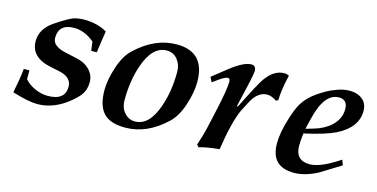

<svg xmlns="http://www.w3.org/2000/svg" viewBox="-56 -724 1955 995"><g transform="rotate(15 921.5 -226.0)"><path d="M420 -438Q412 -385 407.5 -356Q403 -327 403 -322H373L367 -370Q315 -414 258 -414Q175 -414 175 -338Q175 -294 251 -278L310 -265Q353 -256 378 -231Q408 -202 408 -163Q408 -127 391 -99Q377 -78 345 -51Q263 17 174 17Q126 17 39 -10Q55 -89 60 -141H90V-94Q110 -70 145 -54Q181 -38 214 -38Q308 -38 308 -111Q308 -163 240 -177L196 -186Q82 -208 82 -297Q82 -361 145 -405Q182 -430 207.5 -444.5Q233 -459 249 -463Q274 -469 296 -469Q368 -469 420 -438Z M946 -308Q946 -251 923 -182Q901 -115 863 -79Q762 17 645 17Q563 17 527.5 -22.5Q492 -62 492 -144Q492 -200 516 -271Q538 -338 576 -373Q678 -469 794 -469Q946 -469 946 -308ZM832 -332Q832 -370 810 -397.5Q788 -425 752 -425Q676 -425 636 -311Q606 -225 606 -120Q606 -81 627 -56Q650 -27 686 -27Q762 -27 802 -142Q832 -227 832 -332Z M1396 -463Q1386 -420 1381 -386Q1376 -352 1376 -326L1364 -320Q1338 -339 1314 -339Q1274 -339 1244 -298Q1237 -288 1227 -269.5Q1217 -251 1203 -223Q1171 -154 1148 -2Q1071 6 1040 17L1029 5Q1049 -55 1056 -87L1080 -194Q1106 -312 1106 -351Q1106 -370 1094 -370Q1081 -370 1052 -350L1018 -326L1005 -352L1086 -416Q1154 -469 1194 -469Q1219 -469 1219 -439Q1219 -431 1211.5 -394Q1204 -357 1188 -290L1176 -238L1183 -242Q1251 -379 1273 -409Q1316 -469 1371 -469Q1384 -469 1396 -463Z M1817 -385Q1817 -296 1710 -243Q1656 -217 1546 -193Q1544 -174 1542.5 -157.5Q1541 -141 1541 -127Q1541 -47 1618 -47Q1676 -47 1776 -114L1786 -86Q1738 -56 1710 -39Q1682 -22 1674 -17Q1607 17 1551 17Q1427 17 1427 -108Q1427 -167 1452 -246Q1471 -307 1489 -335Q1513 -374 1558 -405Q1581 -421 1603.5 -433.5Q1626 -446 1649 -454Q1686 -469 1722 -469Q1764 -469 1790.5 -447Q1817 -425 1817 -385ZM1723 -370Q1723 -421 1677 -421Q1598 -421 1564 -277L1550 -219L1591 -231Q1646 -247 1681 -279Q1723 -318 1723 -370Z"/></g></svg>

Font: GFS Didot
Style: Bold Italic
Weight: 700
Italic angle: -12°
Designer: Designed by Takis Katsoulidis and George D. Matthiopoulos.
Foundry: Designed by Takis Katsoulidis and George D. Matthiopoulos.
Version: Version 1.0